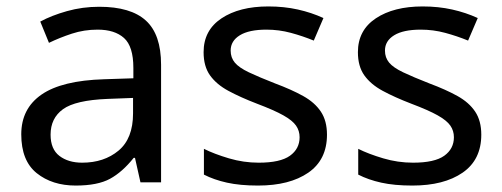

<svg xmlns="http://www.w3.org/2000/svg" viewBox="-20 -566 1559 596"><path d="M288 -545Q386 -545 433 -502Q480 -459 480 -365V0H416L399 -76H395Q360 -32 321.5 -11Q283 10 215 10Q142 10 94 -28.5Q46 -67 46 -149Q46 -229 109 -272.5Q172 -316 303 -320L394 -323V-355Q394 -422 365 -448Q336 -474 283 -474Q241 -474 203 -461.5Q165 -449 132 -433L105 -499Q140 -518 188 -531.5Q236 -545 288 -545ZM314 -259Q214 -255 175.5 -227Q137 -199 137 -148Q137 -103 164.5 -82Q192 -61 235 -61Q303 -61 348 -98.5Q393 -136 393 -214V-262Z M995 -148Q995 -70 937 -30Q879 10 781 10Q725 10 684.5 1Q644 -8 613 -24V-104Q645 -88 690.5 -74.5Q736 -61 783 -61Q850 -61 880 -82.5Q910 -104 910 -140Q910 -160 899 -176Q888 -192 859.5 -208Q831 -224 778 -244Q726 -264 689 -284Q652 -304 632 -332Q612 -360 612 -404Q612 -472 667.5 -509Q723 -546 813 -546Q862 -546 904.5 -536.5Q947 -527 984 -510L954 -440Q920 -454 883 -464Q846 -474 807 -474Q753 -474 724.5 -456.5Q696 -439 696 -409Q696 -387 709 -371.5Q722 -356 752.5 -341.5Q783 -327 834 -307Q885 -288 921 -268Q957 -248 976 -219.5Q995 -191 995 -148Z M1474 -148Q1474 -70 1416 -30Q1358 10 1260 10Q1204 10 1163.5 1Q1123 -8 1092 -24V-104Q1124 -88 1169.5 -74.5Q1215 -61 1262 -61Q1329 -61 1359 -82.5Q1389 -104 1389 -140Q1389 -160 1378 -176Q1367 -192 1338.5 -208Q1310 -224 1257 -244Q1205 -264 1168 -284Q1131 -304 1111 -332Q1091 -360 1091 -404Q1091 -472 1146.5 -509Q1202 -546 1292 -546Q1341 -546 1383.5 -536.5Q1426 -527 1463 -510L1433 -440Q1399 -454 1362 -464Q1325 -474 1286 -474Q1232 -474 1203.5 -456.5Q1175 -439 1175 -409Q1175 -387 1188 -371.5Q1201 -356 1231.5 -341.5Q1262 -327 1313 -307Q1364 -288 1400 -268Q1436 -248 1455 -219.5Q1474 -191 1474 -148Z"/></svg>

Font: Noto Sans Palmyrene
Style: Regular
Weight: 400
Designer: Monotype Design Team
Foundry: Monotype Imaging Inc.
Version: Version 2.001; ttfautohint (v1.8.4.7-5d5b)